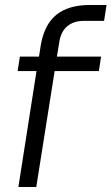

<svg xmlns="http://www.w3.org/2000/svg" viewBox="-20 -753 449 773"><path d="M54 0 127 -467H51L60 -525H137L144 -570Q158 -654 207 -693.5Q256 -733 342 -733H409L399 -669H318Q276 -669 250.5 -647Q225 -625 219 -585L209 -525H387L378 -467H200L126 0Z"/></svg>

Font: Sora Light
Style: Italic
Weight: 300
Designer: Jonathan Barnbrook, Juli√°n Moncada
Version: Version 1.000